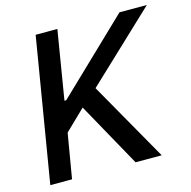

<svg xmlns="http://www.w3.org/2000/svg" viewBox="-106 -832 930 937"><g transform="rotate(-15 358.5 -363.5)"><path d="M34.4 0H144.2L182.5 -225.9L284.8 -324.9L465.2 0H597.3L370 -399.9L717 -727.3H578.8L216.6 -380H207.7L264.9 -727.3H155.2Z"/></g></svg>

Font: TID UI Medium
Style: Italic
Weight: 500
Italic angle: -9.39999°
Designer: The TID Project Authors
Foundry: Bakken & Bæck
Version: Version 1.001;hotconv 1.0.109;makeotfexe 2.5.65596